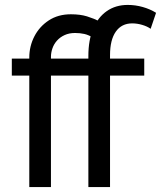

<svg xmlns="http://www.w3.org/2000/svg" viewBox="-20 -760 654 780"><path d="M99 0V-453H28V-522H99V-526Q99 -572 119.5 -612Q140 -652 178 -677Q216 -702 268 -702Q306 -702 333.5 -693.5Q361 -685 387 -672L363 -604Q341 -618 323 -622Q305 -626 285 -626Q261 -626 242.5 -617.5Q224 -609 211.5 -595Q199 -581 193 -563.5Q187 -546 187 -529V-522H326V-453H187V0ZM339 0V-453H268V-522H339V-533Q339 -597 358.5 -643.5Q378 -690 414 -715Q450 -740 499 -740Q530 -740 560 -731.5Q590 -723 614 -708L592 -643Q578 -653 557.5 -659Q537 -665 517 -665Q474 -665 450.5 -631.5Q427 -598 427 -536V-522H566V-453H427V0Z"/></svg>

Font: YasnoRaleway Medium
Style: Regular
Weight: 500
Designer: Matt McInerney, Pablo Impallari, Rodrigo Fuenzalida
Foundry: Matt McInerney, Pablo Impallari, Rodrigo Fuenzalida
Version: Version 4.026